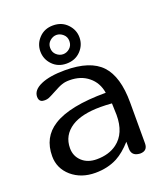

<svg xmlns="http://www.w3.org/2000/svg" viewBox="-133 -808 775 899"><g transform="rotate(-20 254.5 -358.5)"><path d="M188 -622.1Q188 -600.1 202.9 -586.9Q217.8 -573.7 235.8 -573.7Q253.9 -573.7 268.8 -586.9Q283.7 -600.1 283.7 -622.1Q283.7 -643.1 268.6 -656.2Q253.4 -669.4 235.8 -669.4Q218.3 -669.4 203.1 -656.2Q188 -643.1 188 -622.1ZM139.2 -622.1Q139.2 -660.2 166.3 -688.5Q193.4 -716.8 235.8 -716.8Q279.3 -716.8 306.6 -688.2Q334 -659.7 334 -622.1Q334 -583.5 306.6 -555.2Q279.3 -526.9 235.8 -526.9Q193.4 -526.9 166.3 -555.2Q139.2 -583.5 139.2 -622.1ZM316.4 -87.4Q373 -129.4 373 -221.2L371.1 -279.3Q341.3 -281.7 314.9 -281.7Q221.2 -281.7 170.4 -249.5Q114.7 -213.4 114.7 -148.9Q114.7 -108.9 143.1 -83Q170.9 -57.6 215.8 -57.6Q276.4 -57.6 316.4 -87.4ZM397.5 -441.9Q452.6 -383.3 452.6 -253.9V-50.8Q452.6 -13.2 415 -13.2L406.7 -14.2Q373.5 -19 373 -52.7V-87.4Q335.4 -45.4 298.3 -25.4Q250 0 188 0Q117.7 0 70.3 -40.5Q23.4 -81.5 23.4 -142.1Q23.4 -236.3 97.7 -283.2Q180.2 -335.9 360.8 -335.9Q352.5 -388.2 314.9 -418.5Q277.8 -449.2 220.7 -449.2Q198.7 -449.2 183.6 -443.8Q168 -439 136.2 -421.4Q109.9 -407.2 101.1 -403.8Q92.3 -400.4 81.5 -400.4Q69.3 -400.4 63.5 -403.8Q52.2 -410.2 52.2 -427.7Q52.2 -461.4 96.7 -481Q141.1 -500.5 216.8 -500.5Q342.3 -500.5 397.5 -441.9Z"/></g></svg>

Font: inglobal
Style: Regular
Weight: 400
Designer: Andrey Kochetov, Denis Davydov, Evgeny Yurtaev
Foundry: inglobal
Version: Version 1.00 September 25, 2014, initial release